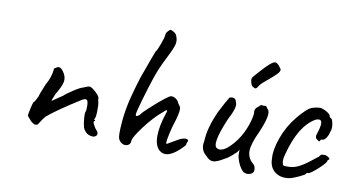

<svg xmlns="http://www.w3.org/2000/svg" viewBox="-68 -818 1804 986"><g transform="rotate(10 834.0 -325.0)"><path d="M358 -285Q382 -296 391 -296Q400 -296 420.5 -278Q441 -260 445 -248Q445 -237 448.5 -224.5Q452 -212 451 -176Q450 -140 443 -136Q443 -131 448 -131V-126Q437 -126 446.5 -107.5Q456 -89 465 -80Q474 -71 472 -60.5Q470 -50 454 -46Q415 -46 399 -83Q393 -104 391 -131.5Q389 -159 392.5 -165Q396 -171 395.5 -197.5Q395 -224 386.5 -227.5Q378 -231 362 -221Q244 -147 195 -105Q182 -91 164 -61Q161 -56 156 -56Q146 -51 127 -67Q105 -91 104 -94Q104 -102 110.5 -131Q117 -160 121 -168Q125 -168 131 -181Q137 -194 141 -200Q144 -215 167 -269Q190 -308 194 -349Q193 -353 196 -356.5Q199 -360 203 -360Q221 -377 240.5 -351Q260 -325 256.5 -299.5Q253 -274 224 -227Q210 -193 210 -189Q250 -216 266 -227Q274 -236 309 -259Q344 -282 358 -285Z M937 -109 931 -94V-89Q931 -84 904 -59Q841 -1 802 -34Q777 -56 777 -106.5Q777 -157 800 -226Q804 -238 804.5 -240Q805 -242 802 -245Q797 -245 784 -232Q740 -196 695 -136Q650 -76 650 -58.5Q650 -41 635 -34.5Q620 -28 605 -37Q590 -46 585.5 -61.5Q581 -77 584.5 -130Q588 -183 598.5 -235.5Q609 -288 639 -385Q690 -527 693 -532Q700 -539 713.5 -575.5Q727 -612 727 -623.5Q727 -635 737 -645L747 -655Q756 -655 768 -647.5Q780 -640 783 -630Q793 -608 787.5 -585.5Q782 -563 753 -506.5Q724 -450 706 -396.5Q688 -343 668.5 -275.5Q649 -208 649 -197Q649 -186 658 -190Q667 -194 673 -202Q677 -210 711 -241Q798 -320 812.5 -320Q827 -320 838.5 -311Q850 -302 854 -290Q856 -288 859.5 -282.5Q863 -277 864 -276Q877 -263 844 -163Q824 -83 829 -76Q830 -75 832 -75Q849 -84 865 -94Q913 -125 932 -116Q937 -114 937 -109Z M1300 -582Q1317 -592 1341 -554Q1345 -544 1327 -526Q1309 -508 1282.5 -486.5Q1256 -465 1248 -454Q1238 -437 1232.5 -435Q1227 -433 1215 -441Q1208 -447 1204.5 -460.5Q1201 -474 1202.5 -481.5Q1204 -489 1245 -533Q1286 -577 1300 -582ZM1205 -93V-112Q1199 -97 1183 -85Q1160 -62 1137 -51Q1102 -29 1082 -28Q1062 -27 1042 -50Q1009 -77 1019 -123Q1022 -193 1062 -281Q1094 -344 1108 -365Q1140 -376 1145 -345Q1157 -326 1118 -252Q1058 -110 1091 -97Q1102 -90 1122.5 -98Q1143 -106 1173.5 -141.5Q1204 -177 1223.5 -224Q1243 -271 1246 -307Q1241 -332 1263 -345Q1267 -351 1273.5 -354.5Q1280 -358 1283 -354L1299 -355Q1302 -355 1305 -349Q1308 -343 1311 -341Q1334 -322 1289 -218Q1257 -151 1256.5 -114Q1256 -77 1285 -52Q1300 -42 1298 -15Q1294 -1 1276 3.5Q1258 8 1243 -2Q1219 -25 1207 -70Q1205 -76 1205 -93Z M1605 -229Q1605 -220 1593.5 -227Q1582 -234 1580.5 -241Q1579 -248 1580.5 -254Q1582 -260 1586 -271Q1611 -350 1563 -330Q1480 -283 1440 -128Q1432 -100 1435 -85.5Q1438 -71 1440 -70Q1454 -66 1478 -68.5Q1502 -71 1523.5 -82.5Q1545 -94 1565 -109Q1585 -124 1595 -132.5Q1605 -141 1611 -144Q1620 -158 1626.5 -159Q1633 -160 1643 -160Q1667 -152 1668 -143Q1668 -141 1664 -139L1659 -134Q1663 -126 1624 -90Q1585 -54 1574 -54Q1563 -54 1563 -48Q1563 -44 1532.5 -29.5Q1502 -15 1483 -11Q1438 -3 1407.5 -26Q1377 -49 1377 -96Q1373 -140 1396.5 -205Q1420 -270 1463.5 -322.5Q1507 -375 1530 -384.5Q1553 -394 1579 -394Q1597 -390 1614.5 -379Q1632 -368 1632 -357L1637 -352Q1646 -352 1651 -325Q1656 -298 1648 -282Q1644 -263 1634.5 -249Q1625 -235 1615 -235Q1605 -235 1605 -229Z"/></g></svg>

Font: Caveat
Style: Regular
Weight: 400
Designer: Pablo Impallari
Foundry: Creative Lab NY
Version: Version 1.096; ttfautohint (v1.3)